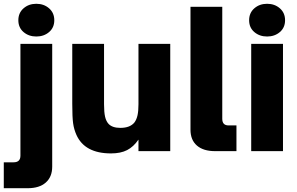

<svg xmlns="http://www.w3.org/2000/svg" viewBox="-53 -799 1571 1015"><path d="M-33 196V59H19Q55 59 55 24V-567H223V82Q223 136 189 166Q155 196 93 196ZM44 -692Q44 -731 71.5 -755Q99 -779 139 -779Q179 -779 206.5 -755Q234 -731 234 -692Q234 -653 206.5 -629.5Q179 -606 139 -606Q99 -606 71.5 -629.5Q44 -653 44 -692Z M351 -86Q338 -115 333.5 -147.5Q329 -180 329 -250V-567H497V-248Q497 -206 502.5 -182Q508 -158 521 -144Q541 -123 583 -123Q635 -123 658 -152Q669 -167 674 -189.5Q679 -212 679 -248V-567H847V0H679V-61Q653 -23 619 -5.5Q585 12 534 12Q395 12 351 -86Z M1084 0Q1022 0 988 -29.5Q954 -59 954 -113V-763H1122V-171Q1122 -136 1155 -136H1197V0Z M1443 0H1275V-567H1443ZM1264 -692Q1264 -731 1291.5 -755Q1319 -779 1359 -779Q1399 -779 1426.5 -755Q1454 -731 1454 -692Q1454 -653 1426.5 -629.5Q1399 -606 1359 -606Q1319 -606 1291.5 -629.5Q1264 -653 1264 -692Z"/></svg>

Font: Open Sauce One Black
Style: Regular
Weight: 900
Designer: Alfredo Marco Pradil
Foundry: Creative Sauce Fz LLC
Version: Version 1.477